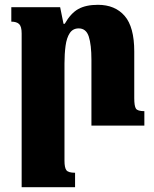

<svg xmlns="http://www.w3.org/2000/svg" viewBox="-20 -522 641 798"><path d="M580 -60V0H360V-273Q360 -336 349 -370Q338 -404 307 -404Q283 -404 270 -384.5Q257 -365 252.5 -331.5Q248 -298 248 -258V146Q248 175 256 185.5Q264 196 292 196V256H70V-383Q70 -412 59.5 -422Q49 -432 27 -432V-492H230L244 -423H249Q274 -467 305.5 -484.5Q337 -502 387 -502Q458 -502 498 -456Q538 -410 538 -308V-114Q538 -81 545 -70.5Q552 -60 580 -60Z"/></svg>

Font: Noto Serif Armenian SemiCondensed Black
Style: Regular
Weight: 900
Width: 4
Designer: Monotype Design Team
Foundry: Monotype Imaging Inc.
Version: Version 2.008; ttfautohint (v1.8.4.7-5d5b)